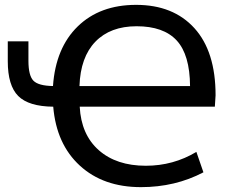

<svg xmlns="http://www.w3.org/2000/svg" viewBox="-20 -760 949 790"><path d="M307 -406H762Q761 -535 707 -593.5Q653 -652 542 -652Q434 -652 372.5 -588.5Q311 -525 307 -406ZM198 -406Q209 -563 300 -651.5Q391 -740 540 -740Q693 -740 780 -644Q867 -548 867 -368Q867 -363 864 -321H308Q314 -206 386.5 -142Q459 -78 580 -78Q693 -78 788 -135L817 -51Q701 10 560 10Q405 10 308.5 -78.5Q212 -167 199 -321Q98 -322 55 -365Q12 -408 12 -508V-590H97V-510Q97 -449 117.5 -428Q138 -407 198 -406Z"/></svg>

Font: M PLUS 1p Medium
Style: Regular
Weight: 500
Version: Version 1.062